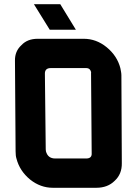

<svg xmlns="http://www.w3.org/2000/svg" viewBox="-20 -891 649 911"><path d="M141 -871H266L340 -750H216ZM51 -603Q50 -648 82 -677Q110 -707 159 -707H377Q437 -707 486 -667Q536 -626 551 -568Q553 -558 554.5 -549.5Q556 -541 556 -533L558 -117Q559 -65 524 -33Q491 0 437 0H231Q172 0 123 -39Q73 -80 58 -139Q54 -151 54 -173ZM197 -182Q197 -177 198 -173Q207 -139 242 -139H389Q417 -139 415 -165L412 -546Q413 -547 412 -550Q407 -568 390 -568H221Q193 -568 193 -542Z"/></svg>

Font: Covid19
Style: Regular
Weight: 400
Designer: Peter Wiegel
Foundry: (c) CAT - Ing. Peter Wiegel.  for Rudolf Maass + Partner GmbH
Version: Version 001.000